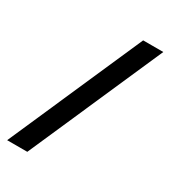

<svg xmlns="http://www.w3.org/2000/svg" viewBox="-196 -869 894 1007"><g transform="rotate(30 251.0 -365.0)"><path d="M12 40 368 -770H490L134 40Z"/></g></svg>

Font: M PLUS 2 SemiBold
Style: Regular
Weight: 600
Designer: Coji Morishita
Foundry: UNDERFOREST DESIGN
Version: Version 1.001